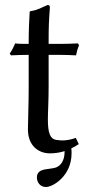

<svg xmlns="http://www.w3.org/2000/svg" viewBox="-20 -605 380 770"><path d="M164 145C193 145 267 100 267 10C267 3 267 -3 266 -10C276 -15 286 -20 296 -27L284 -52C253 -41 230 -40 205 -44C181 -48 172 -72 172 -126C172 -156 175 -199 175 -259V-385H213C237 -385 272 -384 285 -383C288 -399 291 -409 297 -424L292 -431C274 -430 245 -429 222 -429H175C175 -504 176 -517 180 -575C180 -582 177 -585 171 -585C146 -575 134 -565 101 -560L99 -557C97 -522 95 -487 95 -429C75 -429 53 -429 41 -431C34 -415 29 -405 19 -390L24 -383C41 -384 72 -385 95 -385V-248C95 -188 92 -116 92 -86C92 -21 134 10 180 10C201 10 220 7 239 1V4C239 28 231 52 212 63C203 69 190 70 177 72C153 75 128 78 128 107C128 127 142 145 164 145Z"/></svg>

Font: Libertinus Sans
Style: Regular
Weight: 400
Designer: Philipp H. Poll, Khaled Hosny
Foundry: Caleb Maclennan
Version: Version 7.050;RELEASE